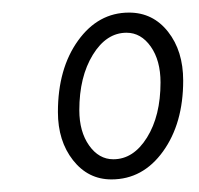

<svg xmlns="http://www.w3.org/2000/svg" viewBox="-20 -726 316 305"><path d="M157 -441Q120 -441 96 -471.5Q72 -502 72 -548Q72 -617 104 -661.5Q136 -706 185 -706Q223 -706 247 -675.5Q271 -645 271 -598Q271 -530 239 -485.5Q207 -441 157 -441ZM160 -473Q192 -473 213.5 -507.5Q235 -542 235 -595Q235 -630 219.5 -652Q204 -674 181 -674Q149 -674 127.5 -639Q106 -604 106 -551Q106 -517 121.5 -495Q137 -473 160 -473Z"/></svg>

Font: Asap Condensed Condensed Thin
Style: Italic
Weight: 100
Width: 3
Italic angle: -6°
Designer: Pablo Cosgaya
Foundry: Omnibus-Type
Version: Version 3.001; ttfautohint (v1.8.4.7-5d5b)